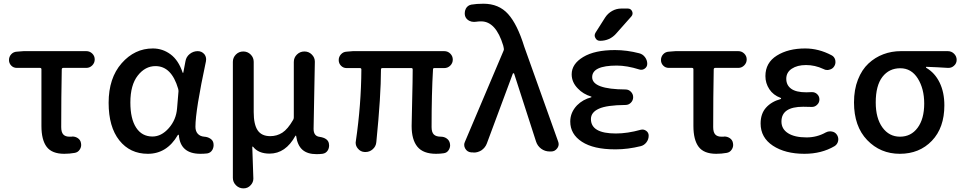

<svg xmlns="http://www.w3.org/2000/svg" viewBox="-20 -830 5274 1052"><path d="M332 12.7Q264.6 12.7 235.8 -25.4Q207 -63.5 207 -139.6V-450.2Q207 -458 199.2 -458H72.3Q53.7 -458 41.5 -470.7Q29.3 -483.4 29.3 -501Q29.3 -519.5 41.5 -532.7Q53.7 -545.9 72.3 -546.9L109.4 -549.8H453.1Q471.7 -549.8 485.4 -536.6Q499 -523.4 499 -504.4Q499 -485.4 485.4 -471.7Q471.7 -458 453.1 -458H326.2Q319.3 -458 318.4 -450.2Q315.4 -300.8 315.4 -133.8Q315.4 -105.5 326.7 -93.3Q337.9 -81.1 360.4 -81.1Q366.2 -81.1 372.1 -81.1Q375 -82 377 -82Q392.6 -82 406.2 -73.2Q420.9 -63.5 423.8 -45.9Q424.8 -41 424.8 -36.1Q424.8 -22.5 417 -10.7Q407.2 4.9 388.7 7.8Q360.4 12.7 332 12.7Z M790 12.7Q692.4 12.7 633.8 -61Q575.2 -134.8 575.2 -266.6Q575.2 -402.3 646.5 -483.4Q717.8 -564.5 817.4 -564.5Q871.1 -564.5 914.6 -532.2Q958 -500 980.5 -432.6Q981.4 -430.7 982.9 -430.7Q984.4 -430.7 984.4 -432.6L996.1 -494.1Q1000 -518.6 1019.5 -534.2Q1039.1 -549.8 1063.5 -549.8Q1085 -549.8 1099.6 -533.2Q1109.4 -520.5 1109.4 -504.9Q1109.4 -500 1108.4 -494.1Q1050.8 -224.6 1050.8 -135.7Q1050.8 -111.3 1063.5 -97.2Q1076.2 -83 1098.6 -81.1Q1117.2 -80.1 1131.8 -70.8Q1146.5 -61.5 1149.4 -45.9Q1150.4 -40 1150.4 -35.2Q1150.4 -21.5 1143.6 -8.8Q1133.8 7.8 1115.2 10.7Q1097.7 12.7 1078.1 12.7Q967.8 12.7 960 -89.8Q959 -91.8 957 -91.8Q955.1 -91.8 954.1 -89.8Q894.5 12.7 790 12.7ZM815.4 -82Q864.3 -82 904.8 -127.9Q945.3 -173.8 950.2 -236.3L958 -330.1Q958 -336.9 956.1 -343.8Q919.9 -467.8 832 -467.8Q775.4 -467.8 734.9 -416Q694.3 -364.3 694.3 -268.6Q694.3 -178.7 726.1 -130.4Q757.8 -82 815.4 -82Z M1313.5 202.1Q1290 202.1 1272.9 185.1Q1255.9 168 1255.9 144.5V-491.2Q1255.9 -514.6 1272.5 -531.2Q1289.1 -547.9 1313 -547.9Q1336.9 -547.9 1353.5 -531.2Q1370.1 -514.6 1370.1 -491.2V-215.8Q1370.1 -148.4 1391.6 -116.2Q1413.1 -84 1460.9 -84Q1497.1 -84 1526.9 -103Q1556.6 -122.1 1585.9 -172.9Q1589.8 -178.7 1589.8 -186.5V-490.2Q1589.8 -514.6 1606.9 -531.2Q1624 -547.9 1647.5 -547.9H1648.4Q1671.9 -547.9 1688.5 -531.2Q1705.1 -514.6 1705.1 -492.2L1698.2 -124Q1698.2 -84 1731.4 -80.1Q1777.3 -73.2 1782.2 -43Q1783.2 -37.1 1783.2 -33.2Q1783.2 -18.6 1776.4 -6.8Q1766.6 9.8 1747.1 12.7Q1732.4 14.6 1713.9 14.6Q1664.1 14.6 1636.7 -9.8Q1609.4 -34.2 1602.5 -85.9Q1601.6 -86.9 1600.1 -86.9Q1598.6 -86.9 1598.6 -85.9Q1544.9 11.7 1457 11.7Q1395.5 11.7 1366.2 -26.4Q1365.2 -27.3 1363.8 -26.9Q1362.3 -26.4 1362.3 -24.4L1368.2 148.4Q1368.2 168.9 1353.5 184.6Q1337.9 202.1 1314.5 202.1Z M2369.1 12.7Q2298.8 12.7 2267.1 -25.9Q2235.4 -64.5 2235.4 -139.6Q2235.4 -163.1 2238.3 -277.3Q2241.2 -391.6 2241.2 -449.2Q2241.2 -457 2234.4 -457H2075.2Q2067.4 -457 2067.4 -449.2Q2067.4 -305.7 2042 -51.8Q2040 -27.3 2021.5 -11.7Q2004.9 2.9 1982.4 2.9Q1980.5 2.9 1978.5 2.9Q1955.1 2 1940.4 -16.6Q1928.7 -30.3 1928.7 -48.8Q1928.7 -52.7 1929.7 -56.6Q1959 -256.8 1960 -449.2Q1960 -457 1952.1 -457H1878.9Q1861.3 -457 1848.6 -469.7Q1835.9 -482.4 1835.9 -501Q1835.9 -518.6 1848.1 -532.2Q1860.4 -545.9 1878.9 -546.9L1914.1 -549.8H2414.1Q2433.6 -549.8 2447.3 -536.1Q2460.9 -522.5 2460.9 -503.4Q2460.9 -484.4 2447.3 -470.7Q2433.6 -457 2414.1 -457H2359.4Q2352.5 -457 2352.5 -449.2Q2344.7 -317.4 2344.7 -133.8Q2344.7 -105.5 2356.9 -93.3Q2369.1 -81.1 2395.5 -81.1Q2414.1 -81.1 2428.2 -70.8Q2442.4 -60.5 2445.3 -43Q2446.3 -38.1 2446.3 -34.2Q2446.3 -20.5 2438.5 -7.8Q2428.7 7.8 2410.2 9.8Q2390.6 12.7 2369.1 12.7Z M2647.5 -43.9Q2638.7 -20.5 2617.2 -5.9Q2597.7 5.9 2576.2 5.9Q2573.2 5.9 2570.3 4.9H2561.5Q2540 2.9 2529.3 -15.6Q2523.4 -25.4 2523.4 -36.1Q2523.4 -44.9 2527.3 -52.7L2739.3 -552.7Q2742.2 -558.6 2740.2 -566.4L2737.3 -580.1Q2697.3 -712.9 2616.2 -712.9Q2601.6 -712.9 2588.9 -710.9Q2583 -710 2577.1 -710Q2563.5 -710 2551.8 -715.8Q2534.2 -724.6 2528.3 -742.2Q2526.4 -750 2526.4 -757.8Q2526.4 -770.5 2532.2 -782.2Q2542 -800.8 2562.5 -804.7Q2590.8 -809.6 2628.9 -809.6Q2712.9 -809.6 2763.7 -753.4Q2814.5 -697.3 2852.5 -574.2L3038.1 -54.7Q3041 -46.9 3041 -40Q3041 -28.3 3033.2 -17.6Q3020.5 0 3000 0H2992.2Q2965.8 0 2945.3 -15.1Q2924.8 -30.3 2917 -54.7L2796.9 -426.8Q2795.9 -428.7 2793.5 -428.7Q2791 -428.7 2790 -426.8Z M3295.9 -734.4Q3310.5 -756.8 3334 -770Q3357.4 -783.2 3384.8 -783.2H3419.9Q3436.5 -783.2 3443.4 -768.1Q3450.2 -752.9 3439.5 -740.2L3356.4 -646.5Q3321.3 -606.4 3267.6 -606.4Q3250 -606.4 3242.2 -622.1Q3238.3 -628.9 3238.3 -635.7Q3238.3 -643.6 3243.2 -651.4ZM3354.5 -98.6Q3418 -98.6 3491.2 -119.1Q3506.8 -123 3520.5 -113.3Q3534.2 -103.5 3534.2 -86.9Q3534.2 -66.4 3522 -50.3Q3509.8 -34.2 3491.2 -29.3Q3419.9 -11.7 3354.5 -11.7Q3352.5 -11.7 3349.6 -11.7Q3232.4 -11.7 3168.5 -53.2Q3104.5 -94.7 3104.5 -164.1Q3104.5 -213.9 3141.6 -252.9Q3173.8 -285.2 3219.7 -296.9Q3220.7 -297.9 3220.7 -299.3Q3220.7 -300.8 3219.7 -300.8Q3174.8 -314.5 3146.5 -344.7Q3112.3 -378.9 3112.3 -422.9Q3112.3 -479.5 3175.3 -517.6Q3238.3 -555.7 3349.6 -555.7Q3415 -555.7 3482.4 -538.1Q3502 -533.2 3514.2 -516.6Q3526.4 -500 3526.4 -480.5Q3526.4 -463.9 3512.7 -454.1Q3499 -444.3 3483.4 -449.2Q3415 -470.7 3359.4 -470.7Q3224.6 -470.7 3224.6 -407.2Q3224.6 -340.8 3407.2 -339.8Q3424.8 -339.8 3437 -327.1Q3449.2 -314.5 3449.2 -297.4Q3449.2 -280.3 3437 -267.6Q3424.8 -254.9 3407.2 -254.9Q3303.7 -253.9 3261.7 -234.4Q3217.8 -214.8 3217.8 -177.7Q3217.8 -98.6 3354.5 -98.6Z M3904.3 12.7Q3836.9 12.7 3808.1 -25.4Q3779.3 -63.5 3779.3 -139.6V-450.2Q3779.3 -458 3771.5 -458H3644.5Q3626 -458 3613.8 -470.7Q3601.6 -483.4 3601.6 -501Q3601.6 -519.5 3613.8 -532.7Q3626 -545.9 3644.5 -546.9L3681.6 -549.8H4025.4Q4043.9 -549.8 4057.6 -536.6Q4071.3 -523.4 4071.3 -504.4Q4071.3 -485.4 4057.6 -471.7Q4043.9 -458 4025.4 -458H3898.4Q3891.6 -458 3890.6 -450.2Q3887.7 -300.8 3887.7 -133.8Q3887.7 -105.5 3898.9 -93.3Q3910.2 -81.1 3932.6 -81.1Q3938.5 -81.1 3944.3 -81.1Q3947.3 -82 3949.2 -82Q3964.8 -82 3978.5 -73.2Q3993.2 -63.5 3996.1 -45.9Q3997.1 -41 3997.1 -36.1Q3997.1 -22.5 3989.3 -10.7Q3979.5 4.9 3960.9 7.8Q3932.6 12.7 3904.3 12.7Z M4387.7 12.7Q4282.2 12.7 4214.8 -31.7Q4147.5 -76.2 4147.5 -153.3Q4147.5 -207 4177.2 -240.2Q4207 -273.4 4256.8 -287.1Q4259.8 -288.1 4259.8 -290.5Q4259.8 -293 4256.8 -293.9Q4216.8 -308.6 4195.3 -341.3Q4173.8 -374 4173.8 -413.1Q4173.8 -486.3 4236.3 -525.4Q4298.8 -564.5 4391.6 -564.5Q4465.8 -564.5 4536.1 -527.3Q4551.8 -519.5 4556.6 -501Q4557.6 -495.1 4557.6 -490.2Q4557.6 -477.5 4550.8 -466.8Q4542 -452.1 4524.4 -448.2Q4518.6 -446.3 4512.7 -446.3Q4501 -446.3 4491.2 -452.1Q4445.3 -473.6 4396.5 -473.6Q4348.6 -473.6 4318.4 -453.6Q4288.1 -433.6 4288.1 -398.4Q4288.1 -363.3 4314.9 -343.8Q4341.8 -324.2 4397.5 -324.2Q4410.2 -324.2 4426.8 -325.2Q4427.7 -325.2 4429.7 -325.2Q4445.3 -325.2 4457 -314.5Q4469.7 -302.7 4469.7 -285.2Q4469.7 -267.6 4457 -255.9Q4445.3 -244.1 4428.7 -244.1Q4427.7 -244.1 4426.8 -244.1Q4403.3 -245.1 4380.9 -245.1Q4261.7 -245.1 4261.7 -164.1Q4261.7 -123 4297.9 -100.1Q4334 -77.1 4399.4 -77.1Q4456.1 -77.1 4504.9 -104.5Q4515.6 -110.4 4528.3 -110.4Q4533.2 -110.4 4538.1 -109.4Q4555.7 -106.4 4565.4 -91.8Q4573.2 -80.1 4573.2 -66.4Q4573.2 -62.5 4572.3 -57.6Q4568.4 -39.1 4552.7 -29.3Q4481.4 12.7 4387.7 12.7Z M4910.2 12.7Q4803.7 12.7 4731.4 -62.5Q4659.2 -137.7 4659.2 -268.6Q4659.2 -338.9 4680.7 -393.6Q4702.1 -448.2 4738.3 -481.9Q4774.4 -515.6 4819.8 -532.7Q4865.2 -549.8 4916 -549.8H5172.9Q5193.4 -549.8 5207.5 -535.6Q5221.7 -521.5 5221.7 -502Q5221.7 -482.4 5207 -469.7Q5194.3 -458 5176.8 -458Q5175.8 -458 5173.8 -458Q5115.2 -461.9 5055.7 -463.9Q5053.7 -463.9 5053.7 -461.4Q5053.7 -459 5055.7 -458Q5102.5 -430.7 5128.4 -377.4Q5154.3 -324.2 5154.3 -252.9Q5154.3 -129.9 5085.9 -58.6Q5017.6 12.7 4910.2 12.7ZM4911.1 -81.1Q4971.7 -81.1 5007.8 -129.9Q5043.9 -178.7 5043.9 -262.7Q5043.9 -343.8 5008.8 -399.9Q4973.6 -456.1 4912.6 -456.1Q4851.6 -456.1 4814.9 -408.7Q4778.3 -361.3 4778.3 -268.6Q4778.3 -182.6 4814.9 -131.8Q4851.6 -81.1 4911.1 -81.1Z"/></svg>

Font: Gen Jyuu Gothic Medium
Style: Regular
Weight: 500
Designer: [Source Han Sans]
Ryoko NISHIZUKA  (kana & ideographs); Paul D. Hunt (Latin, Greek & Cyrillic); Wenlong ZHANG  (bopomofo
Version: Version 1.002.20150607